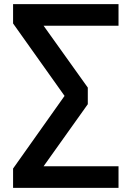

<svg xmlns="http://www.w3.org/2000/svg" viewBox="-20 -725 637 925"><path d="M551 -705V-601H190L403 -303V-223L190 76H551V180H43V87L291 -263L43 -612V-705Z"/></svg>

Font: wassup Sans
Style: Bold
Weight: 700
Version: Version 2.001